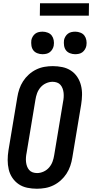

<svg xmlns="http://www.w3.org/2000/svg" viewBox="-20 -1148 565 1176"><path d="M206 8Q176 8 147 2Q118 -4 95 -19.5Q72 -35 56 -58.5Q40 -82 33.5 -110Q27 -138 27 -167.5Q27 -197 32 -228L86 -552Q90 -578 98.5 -603Q107 -628 121.5 -650.5Q136 -673 156.5 -691.5Q177 -710 201.5 -722Q226 -734 252 -738.5Q278 -743 303 -743Q333 -743 362 -737Q391 -731 414.5 -715.5Q438 -700 453.5 -676.5Q469 -653 476 -625Q483 -597 482.5 -567.5Q482 -538 477 -507L423 -183Q419 -157 410.5 -132Q402 -107 387.5 -84.5Q373 -62 352.5 -43.5Q332 -25 307.5 -13Q283 -1 257 3.5Q231 8 206 8ZM207 -88Q227 -88 247 -97Q267 -106 281 -122.5Q295 -139 302 -158.5Q309 -178 312 -198L366 -523Q369 -537 370 -551.5Q371 -566 369.5 -579.5Q368 -593 363.5 -605.5Q359 -618 350.5 -628Q342 -638 329 -642.5Q316 -647 302 -647Q282 -647 262 -638Q242 -629 228 -612.5Q214 -596 207 -576.5Q200 -557 197 -537L143 -212Q140 -198 139 -183.5Q138 -169 139.5 -155.5Q141 -142 145.5 -129.5Q150 -117 158.5 -107Q167 -97 180 -92.5Q193 -88 207 -88ZM440 -816Q424 -816 408.5 -822Q393 -828 384 -840Q375 -852 372.5 -868.5Q370 -885 372 -902Q374 -913 380.5 -924Q387 -935 396.5 -942Q406 -949 417.5 -951.5Q429 -954 441 -954Q457 -954 472.5 -948Q488 -942 497 -930Q506 -918 509 -901.5Q512 -885 509 -868Q507 -857 500.5 -846Q494 -835 484.5 -828Q475 -821 463.5 -818.5Q452 -816 440 -816ZM240 -816Q224 -816 208.5 -822Q193 -828 184 -840Q175 -852 172.5 -868.5Q170 -885 172 -902Q174 -913 180.5 -924Q187 -935 196.5 -942Q206 -949 217.5 -951.5Q229 -954 241 -954Q257 -954 272.5 -948Q288 -942 297 -930Q306 -918 309 -901.5Q312 -885 309 -868Q307 -857 300.5 -846Q294 -835 284.5 -828Q275 -821 263.5 -818.5Q252 -816 240 -816ZM224 -1052 225 -1128H525L524 -1052Z"/></svg>

Font: Iosevka Curly
Style: Bold Italic
Weight: 700
Italic angle: -9°
Monospace: yes
Designer: Belleve Invis
Foundry: Belleve Invis
Version: Version 22.1.2; ttfautohint (v1.8.4)